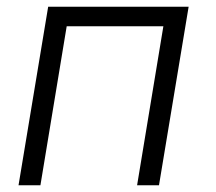

<svg xmlns="http://www.w3.org/2000/svg" viewBox="-20 -550 640 570"><path d="M35 0 123 -530H540L452 0H387L465 -472H178L100 0Z"/></svg>

Font: Iosevka Curly LtExObl
Style: Regular
Weight: 300
Width: 7
Italic angle: -9°
Monospace: yes
Designer: Belleve Invis
Foundry: Belleve Invis
Version: Version 11.1.0; ttfautohint (v1.8.3)